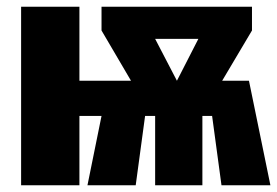

<svg xmlns="http://www.w3.org/2000/svg" viewBox="-20 -553 827 573"><path d="M723 -312 787 0H641L613 -207H584V0H443V-207H413L385 0H241L283 -207H217V0H43V-533H217V-312H371L283 -462V-533H732V-462L643 -312ZM572 -437H443L508 -312Z"/></svg>

Font: Fira Sans Condensed ExtraBold
Style: Regular
Weight: 800
Width: 3
Designer: Carrois Corporate & Edenspiekermann AG
Foundry: Carrois Corporate GbR & Edenspiekermann AG
Version: Version 4.203